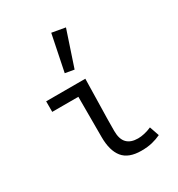

<svg xmlns="http://www.w3.org/2000/svg" viewBox="-190 -922 980 1057"><g transform="rotate(-30 300.0 -393.5)"><path d="M400 12Q319 12 283 -32.5Q247 -77 247 -163V-419H81V-486H330Q329 -404 326.5 -316.5Q324 -229 324 -157Q324 -105 348 -80.5Q372 -56 418 -56Q437 -56 459 -61Q481 -66 504 -76L525 -15Q500 -3 470 4.5Q440 12 400 12ZM304 -559 247 -569 294 -799 379 -784Z"/></g></svg>

Font: SauceCodePro NFM
Style: Regular
Weight: 400
Monospace: yes
Designer: Paul D. Hunt, Teo Tuominen
Foundry: Adobe
Version: Version 2.042;hotconv 1.1.0;makeotfexe 2.6.0;Nerd Fonts 3.3.